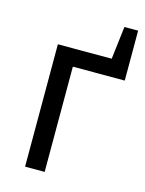

<svg xmlns="http://www.w3.org/2000/svg" viewBox="-98 -680 557 740"><g transform="rotate(15 180.0 -309.5)"><path d="M360.4 -419.9Q360.4 -469.7 360.4 -619.1Q346.7 -619.1 305.7 -619.1Q301.8 -585.9 290 -488.3Q236.3 -488.3 75.2 -488.3Q75.2 -366.2 75.2 0Q94.7 0 153.3 0Q153.3 -105.5 153.3 -419.9Q205.1 -419.9 360.4 -419.9Z"/></g></svg>

Font: Aptus Gothic JP
Style: Medium
Weight: 400
Designer: Fuminori Ogawa / Motoya
Version: Version 1